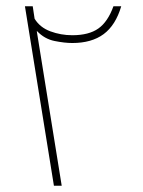

<svg xmlns="http://www.w3.org/2000/svg" viewBox="-20 -596 460 616"><path d="M60 -576H85L91 -536Q108 -508 141.5 -495.5Q175 -483 212 -483Q265 -483 295.5 -504.5Q326 -526 344 -576H369Q351 -515 312.5 -486.5Q274 -458 212 -458Q187 -458 155 -464.5Q123 -471 99 -496H98L178 0H153Z"/></svg>

Font: Noto Sans Syriac Western Thin
Style: Regular
Weight: 100
Designer: Patrick Giasson and the Monotype Design Team
Foundry: Monotype Imaging Inc.
Version: Version 3.000; ttfautohint (v1.8.4.7-5d5b)